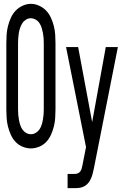

<svg xmlns="http://www.w3.org/2000/svg" viewBox="-20 -765 640 1000"><path d="M141 8Q119 8 97.5 -1Q76 -10 61 -26Q46 -42 36.5 -63Q27 -84 21.5 -106Q16 -128 14.5 -150.5Q13 -173 13 -195V-540Q13 -563 14.5 -585Q16 -607 21.5 -629Q27 -651 36.5 -672Q46 -693 61 -709Q76 -725 97.5 -735Q119 -745 141 -745Q163 -745 184.5 -735Q206 -725 221 -709Q236 -693 245.5 -672Q255 -651 260.5 -629Q266 -607 267.5 -585Q269 -563 269 -540V-195Q269 -173 267.5 -150.5Q266 -128 260.5 -106Q255 -84 245.5 -63Q236 -42 221 -26Q206 -10 184.5 -1Q163 8 141 8ZM141 -66Q154 -66 166 -73Q178 -80 185.5 -91Q193 -102 197 -115Q201 -128 203.5 -141.5Q206 -155 207 -168.5Q208 -182 208 -195V-540Q208 -554 207 -567.5Q206 -581 203.5 -594Q201 -607 197 -620Q193 -633 185.5 -644.5Q178 -656 165.5 -663Q153 -670 140 -670Q127 -670 115 -662.5Q103 -655 96 -643.5Q89 -632 84.5 -619Q80 -606 78 -593Q76 -580 75 -566.5Q74 -553 74 -540V-195Q74 -182 75 -168.5Q76 -155 78.5 -141.5Q81 -128 85 -115Q89 -102 96.5 -91Q104 -80 115.5 -73Q127 -66 141 -66ZM332 215V141H369Q378 141 386 137.5Q394 134 399 126.5Q404 119 406 110.5Q408 102 410 93Q410 93 410 93Q410 93 410 93Q410 93 410 93Q410 93 410 93L428 1L324 -520H387L460 -129L531 -520H594L469 112Q466 125 463 138Q460 151 454.5 163.5Q449 176 441 186.5Q433 197 421 204Q409 211 396 213Q383 215 369 215Z"/></svg>

Font: Iosevka Meiseki Sans
Style: Regular
Weight: 400
Monospace: yes
Designer: Belleve Invis
Foundry: Belleve Invis
Version: Version 11.2.6; ttfautohint (v1.8.4)